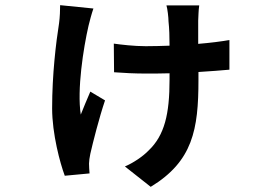

<svg xmlns="http://www.w3.org/2000/svg" viewBox="-20 -631 1040 744"><path d="M213 -611C213 -591 212 -565 209 -542C197 -466 182 -343 182 -211C182 -112 213 2 231 50L327 41C326 30 325 12 325 3C325 -5 327 -22 330 -35C340 -79 364 -174 387 -242L330 -276C318 -247 302 -211 293 -187C278 -283 303 -444 323 -531C327 -548 335 -578 342 -598ZM869 -476C836 -470 795 -465 748 -461V-551C749 -568 749 -591 752 -610H625C629 -597 633 -563 633 -548C636 -521 637 -488 637 -454C607 -453 576 -452 545 -452C500 -452 449 -458 421 -462L422 -351C460 -348 505 -346 542 -346C575 -346 606 -346 637 -347V-322C637 -190 618 -107 556 -48C533 -24 495 1 464 14L564 93C727 -6 749 -129 749 -321V-352C796 -355 837 -358 869 -361Z"/></svg>

Font: Noto Sans T Chinese Bold
Style: Bold
Weight: 700
Designer: Ryoko NISHIZUKA (kana & ideographs); Paul D. Hunt (Latin, Greek & Cyrillic); Wenlong ZHANG (bopomofo); Sandoll Communica
Foundry: Adobe Systems Incorporated
Version: Version 1.000;PS 1;hotconv 1.0.78;makeotf.lib2.5.61930